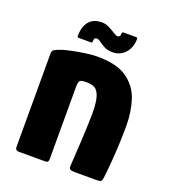

<svg xmlns="http://www.w3.org/2000/svg" viewBox="-117 -705 699 792"><g transform="rotate(20 232.0 -309.5)"><path d="M57 0Q40 0 40 -15Q40 -118 40 -220.5Q40 -323 40 -426Q40 -438 48 -443Q56 -448 79 -456Q91 -460 117 -465.5Q143 -471 173 -475.5Q203 -480 227 -480Q312 -480 357 -448.5Q402 -417 419 -365.5Q436 -314 436 -252Q436 -217 434.5 -178.5Q433 -140 430 -101.5Q427 -63 423 -28Q421 -7 416.5 -3.5Q412 0 396 0H302Q286 0 280.5 -4Q275 -8 276 -21Q276 -25 278 -53Q280 -81 282 -119.5Q284 -158 285.5 -194Q287 -230 287 -250Q287 -301 279 -325.5Q271 -350 257 -357.5Q243 -365 223 -365Q216 -365 211.5 -365Q207 -365 203 -364Q193 -363 189.5 -356Q186 -349 186 -332Q186 -294 186 -241.5Q186 -189 186 -131Q186 -73 186 -15Q186 0 174 0ZM127 -526Q121 -526 121 -532Q121 -573 140 -596Q159 -619 196 -619Q213 -619 228.5 -611Q244 -603 256.5 -595Q269 -587 275 -587Q280 -587 283.5 -590.5Q287 -594 287 -603Q287 -610 293 -610H349Q355 -610 355 -604Q355 -567 333.5 -542.5Q312 -518 278 -518Q256 -518 241 -526Q226 -534 216.5 -541.5Q207 -549 199 -549Q192 -549 189.5 -545.5Q187 -542 187 -533Q187 -526 181 -526Z"/></g></svg>

Font: Glory ExtraBold
Style: Regular
Weight: 800
Designer: Robert Leuschke
Foundry: Robert Leuschke
Version: Version 1.011